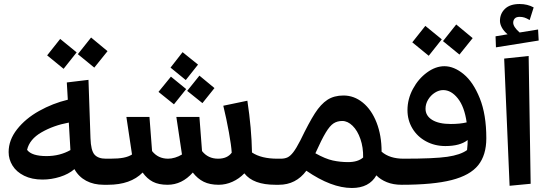

<svg xmlns="http://www.w3.org/2000/svg" viewBox="-20 -921 2727 957"><path d="M538 -56 518 0H497Q447 0 409.5 -20Q372 -40 351 -78Q322 -53 279 -39.5Q236 -26 192 -26Q139 -26 100.5 -45Q62 -64 42.5 -95.5Q23 -127 23 -163Q23 -223 65 -276.5Q107 -330 175 -368Q243 -406 318 -424L313 -510L421 -523L431 -232Q433 -171 451 -150.5Q469 -130 508 -130H528ZM212 -143Q278 -143 331 -173L323 -310Q247 -296 187 -261.5Q127 -227 115 -174Q138 -143 212 -143ZM368 -651 434 -734 516 -666 450 -584ZM215 -645 280 -727 362 -660 297 -578Z M1373 -59 1353 0Q1242 0 1198 -57Q1172 -30 1138.5 -15Q1105 0 1070 0Q1026 0 995.5 -15Q965 -30 941 -61Q887 0 815 0Q771 0 742 -15Q713 -30 691 -61Q631 0 518 0L498 -58L528 -130Q570 -130 595.5 -135Q621 -140 638 -151L610 -338H725L738 -168Q768 -130 818 -130Q834 -130 852.5 -135.5Q871 -141 887 -151L859 -338H974L987 -168Q1017 -130 1067 -130Q1113 -130 1135 -160Q1133 -195 1121 -261.5Q1109 -328 1093 -394L1213 -419Q1234 -280 1236 -161Q1282 -130 1363 -130ZM967 -599 906 -522 830 -584 890 -661ZM1049 -482 989 -407 913 -468 974 -544ZM908 -477 847 -401 770 -463 832 -539Z M2002 -59 1982 0Q1940 0 1908 -13Q1876 -26 1856 -47Q1820 16 1734 16Q1632 16 1507 -70Q1455 0 1370 0H1353L1333 -56L1363 -130H1379Q1399 -130 1413 -136.5Q1427 -143 1442 -162.5Q1457 -182 1477 -221Q1520 -310 1549.5 -356Q1579 -402 1612 -423.5Q1645 -445 1692 -445Q1745 -445 1788.5 -409.5Q1832 -374 1857 -310Q1882 -246 1882 -165Q1922 -130 1992 -130ZM1686 -318Q1661 -318 1642.5 -306Q1624 -294 1603.5 -260Q1583 -226 1552 -157Q1602 -129 1639 -121Q1676 -113 1715 -113Q1764 -113 1790 -136Q1791 -186 1776.5 -228Q1762 -270 1737.5 -294Q1713 -318 1686 -318Z M2404 -232Q2404 -148 2363.5 -97.5Q2323 -47 2231 -23.5Q2139 0 1982 0L1962 -58L1992 -130Q2144 -130 2209.5 -139.5Q2275 -149 2308 -173Q2310 -190 2310.5 -202.5Q2311 -215 2311 -223Q2273 -193 2200 -193Q2147 -193 2103.5 -216.5Q2060 -240 2035.5 -281Q2011 -322 2011 -372Q2011 -427 2038 -477.5Q2065 -528 2108 -559.5Q2151 -591 2195 -591Q2243 -591 2291 -551.5Q2339 -512 2371.5 -431Q2404 -350 2404 -232ZM2227 -303Q2273 -303 2306 -311Q2295 -389 2262 -430.5Q2229 -472 2189 -472Q2168 -472 2147.5 -459Q2127 -446 2114 -424.5Q2101 -403 2101 -379Q2101 -344 2134 -323.5Q2167 -303 2227 -303ZM2188 -716 2254 -799 2336 -731 2270 -649ZM2035 -710 2100 -792 2182 -725 2117 -643Z M2520 5 2493 -629 2615 -642 2625 -5ZM2665 -719 2452 -685 2450 -740 2510 -750Q2491 -766 2481.5 -783.5Q2472 -801 2472 -817Q2472 -853 2497 -877Q2522 -901 2570 -901Q2609 -901 2640 -884L2620 -821Q2605 -830 2594 -833.5Q2583 -837 2570 -837Q2553 -837 2545.5 -828.5Q2538 -820 2538 -808Q2538 -787 2570 -759L2662 -774Z"/></svg>

Font: FiraGO Medium
Style: Italic
Weight: 500
Italic angle: -8°
Designer: bBox Type GmbH
Foundry: bBox Type GmbH
Version: Version 1.001